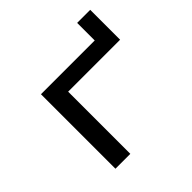

<svg xmlns="http://www.w3.org/2000/svg" viewBox="-159 -759 904 904"><g transform="rotate(-45 293.0 -306.5)"><path d="M116 0V-496H474V-613H561V-414H215V0Z"/></g></svg>

Font: Nunito Sans 7pt Expanded
Style: Regular
Weight: 400
Width: 7
Designer: Vernon Adams
Foundry: Vernon Adams
Version: Version 3.101;gftools[0.9.27]